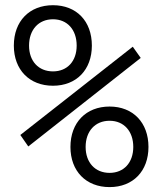

<svg xmlns="http://www.w3.org/2000/svg" viewBox="-20 -723 626 752"><path d="M187.5 -387.2C279.3 -387.2 339.8 -449.7 339.8 -544.4C339.8 -640.6 279.3 -702.6 187.5 -702.6C95.2 -702.6 34.2 -640.1 34.2 -544.4C34.2 -449.7 95.2 -387.2 187.5 -387.2ZM409.2 9.8C501 9.8 561.5 -52.7 561.5 -147.5C561.5 -242.7 501 -305.7 409.2 -305.7C316.9 -305.7 255.9 -242.7 255.9 -147.5C255.9 -52.7 316.9 9.8 409.2 9.8ZM187.5 -443.4C130.9 -443.4 93.8 -483.4 93.8 -544.4C93.8 -606.4 130.9 -647.5 187.5 -647.5C243.7 -647.5 280.3 -606.4 280.3 -544.4C280.3 -483.4 243.7 -443.4 187.5 -443.4ZM409.2 -45.9C352.5 -45.9 315.4 -86.4 315.4 -147.5C315.4 -209 352.5 -250 409.2 -250C465.3 -250 502 -209 502 -147.5C502 -86.4 465.3 -45.9 409.2 -45.9ZM90.8 -149.4 531.2 -496.1 500 -540 59.6 -194.3Z"/></svg>

Font: Cascadia Code PL Light
Style: Regular
Weight: 300
Monospace: yes
Designer: Aaron Bell
Foundry: Saja Typeworks
Version: Version 2404.023